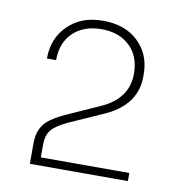

<svg xmlns="http://www.w3.org/2000/svg" viewBox="-56 -884 476 515"><g transform="rotate(10 182.0 -626.0)"><path d="M58 -420V-475Q58 -508 73.5 -528Q89 -548 132 -567L221 -607Q291 -639 291 -706Q291 -754 262 -781.5Q233 -809 185 -809Q137 -809 108 -781.5Q79 -754 79 -706H54Q54 -761 90 -796.5Q126 -832 185 -832Q246 -832 281.5 -797.5Q317 -763 317 -710V-703Q317 -624 229 -586L139 -546Q107 -531 95.5 -516.5Q84 -502 84 -477V-442H325V-420Z"/></g></svg>

Font: Sora Thin
Style: Regular
Weight: 32
Designer: Jonathan Barnbrook, Julián Moncada
Foundry: Barnbrook Fonts
Version: Version 2.000